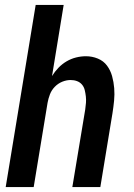

<svg xmlns="http://www.w3.org/2000/svg" viewBox="-20 -755 540 775"><path d="M3 0 124 -735H237L190 -448Q201 -466 216 -481.5Q231 -497 249 -507.5Q267 -518 287 -523Q307 -528 327 -528Q352 -528 375 -518.5Q398 -509 412 -490Q426 -471 432.5 -447.5Q439 -424 441 -399Q443 -374 440.5 -348.5Q438 -323 434 -298L385 0H272L324 -313Q326 -327 327 -340Q328 -353 326.5 -366Q325 -379 322 -391.5Q319 -404 311 -413.5Q303 -423 291 -427.5Q279 -432 265 -432Q248 -432 231 -425Q214 -418 201 -404.5Q188 -391 181.5 -374Q175 -357 172 -340L116 0Z"/></svg>

Font: Iosevka Curly
Style: Bold Italic
Weight: 700
Italic angle: -9°
Monospace: yes
Designer: Belleve Invis
Foundry: Belleve Invis
Version: Version 22.1.2; ttfautohint (v1.8.4)